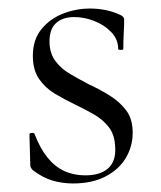

<svg xmlns="http://www.w3.org/2000/svg" viewBox="-20 -419 378 450"><path d="M96 -322Q96 -295 109.5 -276.5Q123 -258 144.5 -245.5Q166 -233 189 -221Q215 -209 238 -194.5Q261 -180 276 -160Q291 -140 291 -108Q291 -76 275 -49Q259 -22 227.5 -5.5Q196 11 151 11Q127 11 104 4.5Q81 -2 57 -20Q55 -22 53 -25Q51 -28 51 -32L49 -104Q49 -107 54.5 -107.5Q60 -108 61 -105Q74 -71 91.5 -49.5Q109 -28 131 -18Q153 -8 180 -8Q215 -8 233.5 -24.5Q252 -41 250 -74Q249 -103 235 -121Q221 -139 200 -151Q179 -163 156 -174Q131 -186 108.5 -199.5Q86 -213 71.5 -234Q57 -255 57 -288Q57 -326 77 -350.5Q97 -375 127.5 -387Q158 -399 191 -399Q209 -399 227 -395.5Q245 -392 262 -384Q271 -380 271 -373Q271 -358 270 -341Q269 -324 269 -304Q269 -302 263 -302Q257 -302 257 -304Q257 -327 240.5 -344Q224 -361 200.5 -370Q177 -379 154 -379Q127 -379 111.5 -365Q96 -351 96 -322Z"/></svg>

Font: Cormorant Light
Style: Regular
Weight: 300
Designer: Christian Thalmann (Catharsis Fonts)
Foundry: Catharsis Fonts
Version: Version 4.000